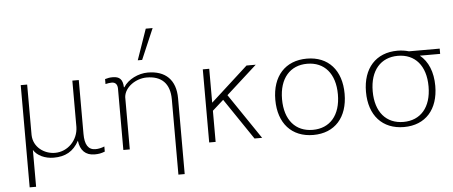

<svg xmlns="http://www.w3.org/2000/svg" viewBox="-60 -959 3087 1308"><g transform="rotate(-5 1483.5 -305.0)"><path d="M137 -54C161 -14 215 11 274 11C353 11 409 -18 448 -90C455 -24 492 13 553 13C581 13 598 10 624 0V-35C605 -27 583 -22 563 -22C512 -22 490 -61 490 -132V-501H446V-184C444 -94 374 -21 286 -21C214 -21 139 -71 137 -156V-501H93V198H137Z M795 -358C801 -426 878 -478 952 -478C1053 -478 1110 -424 1110 -314V200H1153V-318C1153 -445 1083 -511 962 -511C898 -511 827 -477 795 -425H792C790 -480 768 -500 722 -500C701 -500 690 -498 669 -492V-458C684 -462 701 -464 712 -464C737 -464 751 -448 751 -419V0H795ZM1022 -810H975L902 -600H932Z M1637 -500 1382 -268V-500H1338V0H1382V-213L1458 -281L1648 0H1700L1490 -310L1700 -500Z M1812 -250C1812 -89 1902 11 2050 11C2197 11 2286 -89 2286 -250C2286 -411 2197 -511 2050 -511C1902 -511 1812 -411 1812 -250ZM1858 -250C1858 -393 1933 -476 2049 -476C2167 -476 2240 -392 2240 -250C2240 -107 2166 -24 2049 -24C1932 -24 1858 -107 1858 -250Z M2478 -250C2478 -393 2553 -476 2669 -476C2787 -476 2860 -392 2860 -250C2860 -107 2786 -24 2669 -24C2552 -24 2478 -107 2478 -250ZM2958 -464V-500H2748C2724 -507 2698 -511 2670 -511C2522 -511 2432 -411 2432 -250C2432 -89 2522 11 2670 11C2817 11 2906 -89 2906 -250C2906 -345 2875 -419 2819 -464Z"/></g></svg>

Font: Perun ExtraLight
Style: Regular
Weight: 200
Foundry: Copyright (c) Stefan Peev, Context Ltd, 2016
Version: Version 1.089